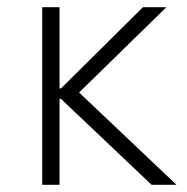

<svg xmlns="http://www.w3.org/2000/svg" viewBox="-20 -512 517 532"><path d="M97 0V-492H145V-267H149L376 -492H441L182 -239L183 -271L469 0H400L149 -238H145V0Z"/></svg>

Font: Nunito Sans 7pt SemiCondensed ExtraLight
Style: Regular
Weight: 250
Width: 4
Designer: Vernon Adams
Foundry: Vernon Adams
Version: Version 3.101;gftools[0.9.27]